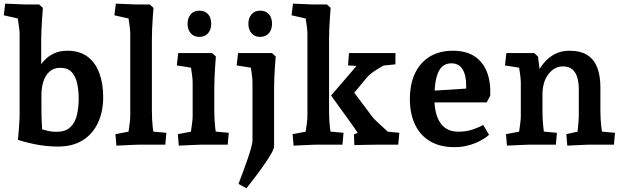

<svg xmlns="http://www.w3.org/2000/svg" viewBox="-28 -780 3357 1035"><path d="M285.6 10Q232.2 10 178.7 0.9Q125.3 -8.3 68.8 -26Q70.8 -48.8 73 -75.5Q75.1 -102.1 76.4 -123.8Q77.7 -145.5 77.7 -152.5V-598.3Q77.7 -608.6 75.2 -628.3Q72.7 -647.9 69.5 -670.1Q66.4 -692.3 63.1 -709L118.9 -669.1L-7.6 -697.5L-0.1 -760.3L106.7 -756H182.7L203 -737.4Q201.4 -711.9 199 -679.5Q196.7 -647 195.4 -617.1Q194.1 -587.3 194.1 -568.3V-378.4L175.3 -405.9Q191.6 -433.9 213 -456.5Q234.5 -479.1 264.6 -492.8Q294.7 -506.5 335 -506.5Q403.3 -506.5 446 -473Q488.7 -439.5 508.5 -382.9Q528.3 -326.3 528.3 -256.6Q528.3 -178.4 500.1 -118Q472 -57.6 417.8 -23.8Q363.6 10 285.6 10ZM200.7 -56.6 167.5 -92.1Q191.2 -85.1 219.5 -77.2Q247.9 -69.4 276.2 -69.4Q324.2 -69.4 350.3 -93.6Q376.5 -117.9 386.3 -158.5Q396.2 -199 396.2 -248Q396.2 -290.7 388.4 -328.5Q380.5 -366.3 359.3 -390.4Q338 -414.5 296.6 -414.5Q261.3 -414.5 238.8 -394.1Q216.4 -373.7 205.9 -340.6Q195.4 -307.5 195.4 -269.3V-182.5Q195.4 -159.3 196.4 -132.9Q197.5 -106.5 198.9 -85.9Q200.3 -65.4 200.7 -56.6Z M599.4 5 594.4 -57 716.5 -80 658.1 -29Q660.7 -41.5 664.2 -65.3Q667.7 -89.1 670.9 -113.8Q674.1 -138.5 674.1 -152.5V-598.3Q674.1 -612.5 671 -637.5Q667.8 -662.5 663.7 -688.9Q659.5 -715.4 656.5 -733.5L715.3 -669.1L588.7 -697.5L596.3 -760.3L703.1 -756H779.1L799.4 -737.4Q797.7 -718.5 795.6 -687.9Q793.5 -657.3 792.1 -625.1Q790.8 -592.9 790.8 -568.3V-182.5Q790.8 -135.5 795.4 -94.3Q800 -53.2 803.6 -31.4L746.3 -75.4L868.8 -64.1L863.1 0H715.7Q708.9 0 688.6 1Q668.4 2 643.7 3Q619 4 599.4 5Z M935.7 5 930.7 -57 1052.9 -80 994.5 -29Q997.1 -41.5 1000.6 -65.3Q1004.1 -89.1 1007.3 -113.8Q1010.5 -138.5 1010.5 -152.5V-336.3Q1010.5 -350.5 1007.3 -375.5Q1004.2 -400.5 1000 -426.9Q995.9 -453.4 992.9 -471.5L1051.6 -407.1L925.1 -427.4L932.6 -494H1115.5L1135.7 -475.4Q1134.1 -456.5 1132 -425.9Q1129.8 -395.3 1128.5 -363.1Q1127.2 -330.9 1127.2 -306.3V-182.5Q1127.2 -135.8 1131.8 -94.5Q1136.4 -53.2 1140 -31.4L1082.6 -75.4L1205.2 -64.1L1199.5 0H1052.1Q1045.3 0 1024.7 1Q1004.1 2 979.7 3Q955.4 4 935.7 5ZM1046.1 -581.2Q1016.3 -581.2 999.7 -601.4Q983.1 -621.5 983.1 -651.4Q983.1 -682.4 999.7 -702.4Q1016.3 -722.5 1046.5 -722.5Q1076.7 -722.5 1093.6 -703.7Q1110.5 -685 1110.5 -651.3Q1110.5 -620.9 1093.8 -601Q1077.1 -581.2 1046.1 -581.2Z M1300.4 235 1257.7 211.2Q1269.7 179.8 1282.9 144.5Q1296.1 109.1 1307.6 75.2Q1319.1 41.4 1326.1 15.7Q1333.1 -10 1333.1 -21Q1333.1 -36 1333.1 -63Q1333.1 -90 1333.1 -117V-336.3Q1333.1 -350.5 1330 -375.5Q1326.8 -400.5 1322.7 -426.9Q1318.5 -453.4 1315.5 -471.5L1374.3 -407.1L1247.7 -427.4L1255.3 -494H1438.1L1458.4 -475.4Q1456.7 -456.5 1454.4 -425.9Q1452.1 -395.3 1450.8 -363.1Q1449.5 -330.9 1449.5 -306.3V10Q1449.5 21 1435.3 46Q1421.1 71 1398.8 103.5Q1376.5 136 1350.5 170.5Q1324.5 205 1300.4 235ZM1374 -581.2Q1344.1 -581.2 1327.5 -601.4Q1310.9 -621.5 1310.9 -651.4Q1310.9 -682.4 1327.5 -702.4Q1344.1 -722.5 1374.3 -722.5Q1404.5 -722.5 1421.5 -703.7Q1438.4 -685 1438.4 -651.3Q1438.4 -620.9 1421.6 -601Q1404.9 -581.2 1374 -581.2Z M1554.4 5 1549.4 -57 1671.5 -80 1613.1 -29Q1615.7 -41.5 1619.2 -65.3Q1622.7 -89.1 1625.9 -113.8Q1629.1 -138.5 1629.1 -152.5V-598.3Q1629.1 -612.5 1626 -637.5Q1622.8 -662.5 1618.7 -688.9Q1614.5 -715.4 1611.5 -733.5L1670.3 -669.1L1543.7 -697.5L1551.3 -760.3L1658.1 -756H1734.1L1754.4 -737.4Q1752.7 -718.5 1750.6 -687.9Q1748.5 -657.3 1747.1 -625.1Q1745.8 -592.9 1745.8 -568.3V-182.5Q1745.8 -135.8 1750.4 -94.5Q1755 -53.2 1758.6 -31.4L1701.3 -75.4L1823.8 -64.1L1818.1 0H1670.7Q1663.9 0 1643.6 1Q1623.4 2 1598.7 3Q1574 4 1554.4 5ZM1882 2.2 1880.2 -55.3 1900.5 -64.4 1866.9 -112.2 1756.8 -265 1931 -467.7 1949.9 -421.2 1848.2 -427.4 1853.2 -494Q1875.1 -494 1900.1 -494Q1925.1 -494 1947.7 -494Q1970.3 -494 1983.1 -494H2103.8L2103.6 -433.1L1989.8 -421.7L2068.7 -442.6Q2052.8 -434.4 2029.3 -420.9Q2005.8 -407.4 1984.5 -392.7Q1963.1 -378 1953 -366L1847 -238.7L1850.2 -322.1L1980.3 -148.9Q1984.6 -142.9 1997.6 -130.4Q2010.6 -117.8 2027.8 -102Q2044.9 -86.2 2061.8 -70.9Q2078.6 -55.5 2090.4 -45.3L2011.5 -75L2124.7 -64.1L2118.7 0H1999.2Q1978.2 0 1949.2 0.7Q1920.3 1.5 1882 2.2Z M2420.3 13.2Q2344.6 13.2 2291.1 -18.2Q2237.5 -49.6 2209.5 -108Q2181.5 -166.3 2181.5 -245Q2181.5 -326.6 2209.2 -385Q2237 -443.3 2288.8 -474.9Q2340.6 -506.5 2413 -506.5Q2483.6 -506.5 2529.1 -477.1Q2574.5 -447.8 2596.2 -393.6Q2617.9 -339.4 2614.7 -264.4L2595.5 -227.9H2298.9L2299.5 -290.7L2536.4 -305.7L2478.3 -251Q2480.8 -268.5 2482.9 -285.1Q2485 -301.7 2485 -319.3Q2485 -374.8 2465.3 -406.8Q2445.6 -438.7 2404.9 -438.7Q2377.5 -438.7 2359.1 -423.7Q2340.8 -408.7 2331.3 -382.5Q2321.7 -356.3 2317.6 -323.3Q2313.5 -290.4 2313.5 -253.5Q2313.5 -210.3 2321.2 -176.4Q2328.9 -142.5 2345 -118.6Q2361 -94.6 2385.2 -82.4Q2409.5 -70.1 2443.5 -70.1Q2486.1 -70.1 2522.2 -82.7Q2558.4 -95.3 2576.5 -106.4L2608.3 -53.5Q2597.3 -43.1 2579.3 -31.7Q2561.4 -20.4 2537.6 -10.1Q2513.8 0.2 2484.5 6.7Q2455.1 13.2 2420.3 13.2Z M2704.7 5 2699.7 -57 2821.9 -80 2763.5 -29Q2766.1 -41.5 2769.6 -65.3Q2773.1 -89.1 2776.3 -113.8Q2779.5 -138.5 2779.5 -152.5V-336.3Q2779.5 -350.5 2776.1 -376.5Q2772.8 -402.5 2768.5 -428.2Q2764.2 -453.9 2762.2 -465.2L2820.6 -407.1L2694.1 -427.4L2701.6 -494H2851.7L2872 -475.4L2893.6 -305.6L2858.9 -370Q2878.4 -409.9 2904.1 -440.7Q2929.8 -471.5 2963.7 -489Q2997.6 -506.5 3040.7 -506.5Q3101.5 -506.5 3138.2 -483Q3174.8 -459.6 3191.6 -415.6Q3208.5 -371.5 3208.5 -309.2V-182.5Q3208.5 -136.5 3213.5 -96.1Q3218.6 -55.6 3221.6 -35.6L3164.6 -75.4L3287.2 -64.1L3281.5 0H3142.6Q3134.8 0 3114.9 1Q3095 2 3071.9 3Q3048.8 4 3029.9 5L3024.9 -57L3136.4 -81.6L3080.9 -35.7Q3083.3 -50.8 3085.8 -74.2Q3088.4 -97.6 3090.2 -119.7Q3092.1 -141.8 3092.1 -152.5V-300.6Q3092.1 -333.2 3084.4 -360.9Q3076.7 -388.6 3057.9 -405.4Q3039 -422.1 3006.5 -422.1Q2960.7 -422.1 2928.5 -380.5Q2896.2 -338.8 2896.2 -268.6V-182.5Q2896.2 -135.8 2900.8 -94.5Q2905.4 -53.2 2909 -31.4L2851.6 -75.4L2974.2 -64.1L2968.5 0H2821.1Q2814.3 0 2793.7 1Q2773.1 2 2748.7 3Q2724.4 4 2704.7 5Z"/></svg>

Font: Andada Pro
Style: Regular
Weight: 400
Designer: Carolina Giovagnoli
Foundry: Huerta Tipografica
Version: Version 3.003